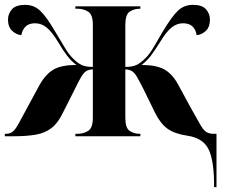

<svg xmlns="http://www.w3.org/2000/svg" viewBox="-21 -562 931 792"><path d="M862 187Q860 90 836.5 48.5Q813 7 753 -2Q699 -10 670 -31Q641 -52 619 -96L573 -190Q555 -226 544.5 -244Q534 -262 523.5 -268.5Q513 -275 496 -276V-76Q496 -34 514 -22Q532 -10 556 -10H558V0H290V-10H299Q323 -10 342.5 -22Q362 -34 362 -76V-276Q345 -275 334.5 -268.5Q324 -262 313.5 -244Q303 -226 286 -191L238 -96Q218 -54 191 -33.5Q164 -13 126.5 -6.5Q89 0 37 0H-1V-10H3Q20 -10 31 -18.5Q42 -27 55 -50.5Q68 -74 92 -119L143 -213Q168 -257 200.5 -275.5Q233 -294 294 -294Q272 -311 256 -332Q240 -353 219 -388Q194 -430 172 -448Q150 -466 124 -466Q98 -466 84.5 -452.5Q71 -439 67 -417Q46 -419 29 -435Q12 -451 12 -481Q12 -505 28 -523.5Q44 -542 83 -542Q119 -542 145 -517.5Q171 -493 207 -431Q231 -391 247 -364.5Q263 -338 277 -324Q298 -302 315.5 -294Q333 -286 362 -286V-460Q362 -502 342.5 -514Q323 -526 299 -526H290V-536H558V-526H556Q532 -526 514 -514Q496 -502 496 -460V-286Q525 -286 542 -294Q559 -302 581 -324Q595 -338 611 -364.5Q627 -391 650 -431Q687 -493 712.5 -517.5Q738 -542 775 -542Q813 -542 829 -523.5Q845 -505 845 -481Q845 -451 828.5 -435Q812 -419 790 -417Q787 -439 773.5 -452.5Q760 -466 734 -466Q708 -466 686 -448Q664 -430 639 -388Q617 -353 601 -332Q585 -311 563 -294Q624 -294 657 -275.5Q690 -257 714 -213L765 -119Q790 -75 803 -51.5Q816 -28 828 -19Q840 -10 861 -10H872V210H862Z"/></svg>

Font: Noto Serif Display SemiCondensed
Style: Bold
Weight: 700
Width: 4
Designer: Monotype Design Team
Foundry: Monotype Imaging Inc.
Version: Version 2.009